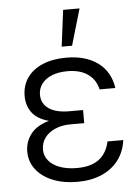

<svg xmlns="http://www.w3.org/2000/svg" viewBox="-54 -789 616 842"><g transform="rotate(-5 254.5 -368.5)"><path d="M151.4 -267.6Q99.6 -281.7 77.1 -312.7Q54.7 -343.8 54.7 -384.8Q54.7 -431.6 79.1 -466.1Q103.5 -500.5 147.9 -518.8Q192.4 -537.1 251 -537.1Q336.9 -537.1 390.4 -497.3Q443.8 -457.5 454.1 -385.7H384.8Q375 -429.2 340.6 -453.4Q306.2 -477.5 251 -477.5Q212.4 -477.5 183.3 -466.1Q154.3 -454.6 138.4 -433.8Q122.6 -413.1 122.1 -385.7Q122.1 -346.2 153.6 -324Q185.1 -301.8 244.1 -301.8H304.7V-244.1H244.1Q206.1 -244.1 176.5 -231.2Q147 -218.3 130.6 -195.8Q114.3 -173.3 114.3 -144.5Q114.3 -116.7 131.8 -95.5Q149.4 -74.2 181.4 -62.5Q213.4 -50.8 255.9 -50.8Q317.9 -50.8 353 -77.1Q388.2 -103.5 399.4 -155.3H468.8Q462.4 -105.5 434.6 -68.1Q406.7 -30.8 360.1 -10.5Q313.5 9.8 252.9 9.8Q191.9 9.8 144.8 -9.3Q97.7 -28.3 71.3 -62.7Q44.9 -97.2 44.9 -141.6Q44.9 -184.1 70.6 -218Q96.2 -252 151.4 -267.6ZM255.9 -747.1H328.1L281.2 -586.9H235.4Z"/></g></svg>

Font: Pretendard Light
Style: Regular
Weight: 300
Designer: Base glyphs from Inter by Rasmus Andersson; Hangeul glyphs from Noto Sans CJK(Source Han Sans) by Jang Soo-young and Kan
Foundry: Kil Hyung-jin
Version: Version 1.309